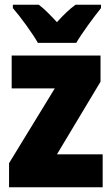

<svg xmlns="http://www.w3.org/2000/svg" viewBox="-20 -786 470 806"><path d="M139 -606H300C324 -647 374 -715 404 -752V-766H297C273 -749 248 -725 219 -693C190 -724 167 -748 143 -766H34V-752C64 -718 118 -644 139 -606ZM411 0V-138H219L402 -443V-553H29V-415H210L18 -101V0Z"/></svg>

Font: Noto Sans Khmer Condensed Black
Style: Regular
Weight: 900
Width: 3
Designer: Danh Hong and the Monotype Design Team
Foundry: Monotype Imaging Inc.
Version: Version 2.004